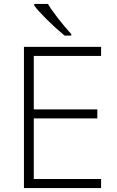

<svg xmlns="http://www.w3.org/2000/svg" viewBox="-20 -951 592 971"><path d="M491.2 0H101.1V-713.9H491.2V-668H150.9V-397.9H472.2V-352.1H150.9V-45.9H491.2ZM340.3 -771H306.6Q259.8 -809.6 214.6 -854.7Q169.4 -899.9 153.3 -922.9V-931.2H222.7Q235.4 -907.7 270.8 -861.8Q306.2 -815.9 340.3 -778.8Z"/></svg>

Font: Zoram GWebM Light
Style: Regular
Weight: 300
Foundry: Ascender Corporation
Version: Version 1.000